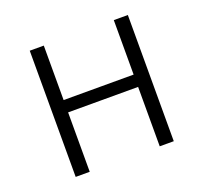

<svg xmlns="http://www.w3.org/2000/svg" viewBox="-96 -622 774 732"><g transform="rotate(-20 291.5 -256.0)"><path d="M93 -512H150V-291H434V-512H491V0H434V-241H150V0H93Z"/></g></svg>

Font: Plexus Sans Light
Style: Regular
Weight: 300
Version: Version 2.001;PS 002.001;hotconv 1.0.70;makeotf.lib2.5.58329